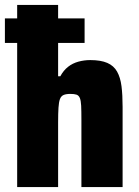

<svg xmlns="http://www.w3.org/2000/svg" viewBox="-23 -763 566 783"><path d="M-3 -588V-688H322V-588ZM47 0V-743H214V-452H223Q236 -476 254.5 -490.5Q273 -505 296.5 -511.5Q320 -518 345 -518Q388 -518 414.5 -506.5Q441 -495 454.5 -471Q468 -447 472.5 -411.5Q477 -376 477 -327V0H309V-273Q309 -311 308 -332Q307 -353 302.5 -363.5Q298 -374 289 -377Q280 -380 264 -380Q246 -380 236 -375.5Q226 -371 221.5 -359Q217 -347 215.5 -324Q214 -301 214 -264V0Z"/></svg>

Font: Saira SemiCondensed ExtraBold
Style: Regular
Weight: 800
Width: 4
Designer: Hector Gatti with collaboration of the Omnibus-Type team
Foundry: Omnibus-Type
Version: Version 1.101